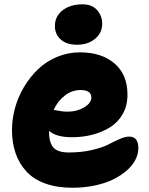

<svg xmlns="http://www.w3.org/2000/svg" viewBox="-20 -801 697 898"><path d="M339.8 -591.8Q291.5 -591.8 264.2 -616.2Q236.8 -640.6 236.8 -679.2Q236.8 -724.6 272.7 -752.7Q308.6 -780.8 366.2 -780.8Q410.2 -780.8 434.1 -753.9Q458 -727.1 458 -689.9Q458 -647.5 424.8 -619.6Q391.6 -591.8 339.8 -591.8ZM318.8 77.1Q246.6 77.1 191.9 57.4Q137.2 37.6 103.5 1Q69.8 -35.6 53 -84.2Q36.1 -132.8 36.1 -192.9Q36.1 -244.1 50.3 -295.9Q64.5 -347.7 92.3 -394.3Q120.1 -440.9 157.7 -477.1Q195.3 -513.2 246.3 -534.7Q297.4 -556.2 354 -556.2Q454.6 -556.2 515.4 -504.4Q576.2 -452.6 576.2 -357.9Q576.2 -307.1 554.2 -268.1Q532.2 -229 494.9 -205.8Q457.5 -182.6 412.1 -170.9Q366.7 -159.2 315.9 -159.2Q243.7 -159.2 209 -189Q209 -134.3 229.7 -111.1Q250.5 -87.9 301.8 -87.9Q361.3 -87.9 410.9 -99.6Q460.4 -111.3 486.3 -125Q512.2 -138.7 538.6 -150.4Q564.9 -162.1 584 -162.1Q627 -162.1 627 -107.9Q627 -80.6 613.3 -53.7Q599.6 -26.9 572.8 -3.4Q545.9 20 509.3 38.1Q472.7 56.2 423.3 66.7Q374 77.1 318.8 77.1ZM356.9 -379.9Q316.9 -379.9 283.7 -354.5Q250.5 -329.1 231 -287.1Q235.8 -286.6 247.3 -284.2Q258.8 -281.7 271.2 -280.3Q283.7 -278.8 296.9 -278.8Q339.8 -278.8 373.5 -298.8Q407.2 -318.8 407.2 -345.2Q407.2 -379.9 356.9 -379.9Z"/></svg>

Font: Shantell Sans Irregular Bouncy
Style: Regular
Weight: 800
Designer: Stephen Nixon, Anya Danilova, Shantell Martin
Foundry: Arrow Type
Version: Version 1.006;[9816181b4]